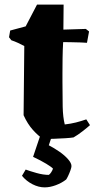

<svg xmlns="http://www.w3.org/2000/svg" viewBox="-20 -589 412 830"><path d="M167 12Q146 -1 122.5 -27Q99 -53 82 -91Q83 -166 83.5 -240.5Q84 -315 85 -390Q72 -397 58 -403.5Q44 -410 29 -415L19 -428L24 -457L91 -475L140 -569H255L254 -461L351 -464L365 -453L356 -404Q348 -405 328.5 -405.5Q309 -406 287.5 -406.5Q266 -407 253 -407Q251 -374 250.5 -337.5Q250 -301 250 -272Q250 -243 250 -235Q250 -174 251 -128Q252 -82 260 -51Q286 -54 308 -59.5Q330 -65 353 -73L369 -48Q358 -38 337.5 -22Q317 -6 298 5Q287 7 263 8.5Q239 10 212 11Q185 12 167 12ZM173 221Q147 221 120.5 207.5Q94 194 75 171L91 144Q110 151 138.5 159Q167 167 191 167Q196 164 201.5 155.5Q207 147 209 140Q203 133 180 119Q157 105 123 89L160 -21H211L191 39Q214 51 236.5 66.5Q259 82 274 99Q289 116 289 129Q289 135 284.5 147.5Q280 160 274.5 171.5Q269 183 266 187Q247 202 221.5 211.5Q196 221 173 221Z"/></svg>

Font: Labrada ExtraBold
Style: Regular
Weight: 800
Designer: Mercedes Jáuregui
Foundry: Omnibus-Type Team
Version: Version 1.000; ttfautohint (v1.8.4.7-5d5b)